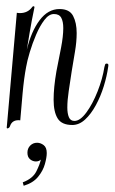

<svg xmlns="http://www.w3.org/2000/svg" viewBox="-20 -387 368 616"><path d="M2 24Q1 22 2 18L34 -346Q38 -345 44 -345Q69 -345 83 -364Q85 -367 87 -367Q92 -367 90 -361Q88 -353 82 -321Q76 -289 66 -227Q80 -286 107 -322Q134 -358 171 -358Q203 -358 214.5 -336Q226 -314 226 -281Q226 -253 220.5 -221Q215 -189 210 -158Q205 -125 200.5 -95Q196 -65 196 -42Q196 -23 201 -11Q206 1 219 1Q237 1 257 -26Q277 -53 293 -93.5Q309 -134 315 -172Q316 -175 317 -179Q318 -183 322 -183Q327 -183 327.5 -179.5Q328 -176 327 -172Q323 -143 313 -110.5Q303 -78 287.5 -49.5Q272 -21 253 -3.5Q234 14 212 14Q178 14 165 -7Q152 -28 152 -67Q152 -106 161 -158Q169 -198 176 -234.5Q183 -271 183 -297Q183 -318 176.5 -330Q170 -342 153 -342Q137 -342 122.5 -323Q108 -304 96 -276Q84 -248 75.5 -219.5Q67 -191 64 -173Q57 -137 52.5 -87.5Q48 -38 45 -1Q19 -4 12 18Q11 22 7 24Q4 26 2 24ZM56 209 53 198Q85 186 96.5 163Q108 140 111 125Q105 131 95 131Q85 131 76.5 124Q68 117 68 103Q68 89 77 80Q86 71 99 71Q110 71 120 78.5Q130 86 130 104Q130 118 124 139.5Q118 161 102 180.5Q86 200 56 209Z"/></svg>

Font: Updock
Style: Regular
Weight: 400
Designer: Robert E. Leuschke
Foundry: Robert E. Leuschke
Version: Version 1.010; ttfautohint (v1.8.4.7-5d5b)